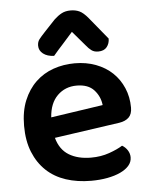

<svg xmlns="http://www.w3.org/2000/svg" viewBox="-52 -757 639 815"><g transform="rotate(-5 267.0 -349.0)"><path d="M166 -180Q180 -129 218 -106Q256 -83 312 -83Q354 -83 389.5 -95.5Q425 -108 447 -122Q461 -114 470 -100Q479 -86 479 -70Q479 -50 465.5 -34.5Q452 -19 428.5 -8Q405 3 373 9Q341 15 304 15Q245 15 196.5 -1Q148 -17 113.5 -49.5Q79 -82 59.5 -130Q40 -178 40 -242Q40 -304 59 -350Q78 -396 110.5 -427Q143 -458 186 -473Q229 -488 277 -488Q326 -488 367 -472.5Q408 -457 437 -429.5Q466 -402 482.5 -363.5Q499 -325 499 -280Q499 -252 484.5 -238Q470 -224 444 -220ZM277 -393Q228 -393 195 -360.5Q162 -328 158 -268L380 -301Q376 -338 351 -365.5Q326 -393 277 -393ZM277 -622Q252 -593 233 -572.5Q214 -552 193 -527Q164 -528 146.5 -541.5Q129 -555 129 -576Q129 -592 137.5 -603Q146 -614 162 -631L209 -681Q225 -696 241 -704.5Q257 -713 279 -713Q300 -713 316.5 -705.5Q333 -698 353 -674L430 -580Q430 -559 418 -544Q406 -529 381 -529Q364 -529 352.5 -537.5Q341 -546 330 -560Z"/></g></svg>

Font: Baloo Chettan 2 SemiBold
Style: Regular
Weight: 600
Designer: Maithili Shingre, Unnati Kotecha and Ek Type
Foundry: Ek Type
Version: Version 1.640;hotconv 1.0.111;makeotfexe 2.5.65597; ttfautoh